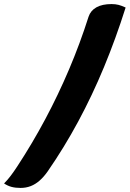

<svg xmlns="http://www.w3.org/2000/svg" viewBox="-20 -788 640 943"><path d="M597 -751Q549 -599 491 -459Q433 -319 364 -191Q295 -63 214 54Q195 81 174.5 99Q154 117 131 126Q108 135 81 135Q56 135 37 130Q18 125 0 113Q17 96 32.5 75.5Q48 55 65 29Q139 -84 202.5 -203Q266 -322 319.5 -448Q373 -574 415 -706Q425 -736 453.5 -752Q482 -768 528 -768Q547 -768 562.5 -764Q578 -760 597 -751Z"/></svg>

Font: Recursive Casual ExtraBold
Style: Regular
Weight: 800
Version: Version 1.047